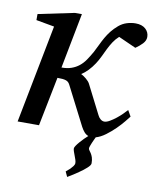

<svg xmlns="http://www.w3.org/2000/svg" viewBox="-79 -556 657 812"><g transform="rotate(10 249.0 -150.0)"><path d="M496.1 -446.8Q496.1 -431.2 483.4 -417.7Q470.7 -404.3 454.1 -393.1L378.9 -426.8Q364.7 -414.1 354.7 -398.7Q344.7 -383.3 336.4 -366.5Q328.1 -349.6 320.1 -332.5Q312 -315.4 301.8 -299.8Q290 -281.7 276.1 -267.3Q262.2 -252.9 248 -244.1Q258.8 -238.8 270.5 -229Q282.2 -219.2 287.1 -210L350.1 -85.9Q354.5 -76.2 362.3 -69.6Q370.1 -63 378.9 -63Q388.7 -63 402.1 -70.8Q415.5 -78.6 428.7 -89.1Q441.9 -99.6 453.1 -110.8Q464.4 -122.1 470.2 -128.9L484.9 -103Q479.5 -96.2 466.6 -80.1Q453.6 -64 435.5 -46.1Q417.5 -28.3 396.5 -12.7Q375.5 2.9 355 8.8Q353 13.2 349.6 20.3Q346.2 27.3 343 34.9Q339.8 42.5 337.4 49.3Q335 56.2 335 59.1Q335 63.5 338.4 67.9Q341.8 72.3 345.9 78.6Q350.1 85 353.5 95Q356.9 105 356.9 120.1Q356.9 124.5 353 129.9Q349.1 135.3 342.5 141.1Q335.9 147 327.9 153.3Q319.8 159.7 311 165.5Q291 179.7 265.1 194.8L254.9 172.9Q264.2 165.5 272 158.2Q278.3 151.9 283.7 144.8Q289.1 137.7 289.1 130.9Q289.1 124.5 286.4 116.5Q283.7 108.4 280.5 100.1Q277.3 91.8 274.7 84.2Q272 76.7 272 70.8Q272 66.9 277.3 58.8Q282.7 50.8 290.8 41.5Q298.8 32.2 307.6 23.4Q316.4 14.6 323.2 8.8Q312.5 4.9 304.7 -4.4Q296.9 -13.7 291 -24.9L206.1 -190.9Q203.1 -196.8 199.2 -200.7Q195.3 -204.6 189.2 -206.8Q183.1 -209 174.1 -210Q165 -210.9 151.9 -210.9L109.9 0H18.1L100.1 -421.9L22 -436V-461.9L176.8 -494.1H207L161.1 -256.8Q185.5 -256.8 203.6 -263.2Q221.7 -269.5 236.1 -281Q250.5 -292.5 261.7 -308.8Q272.9 -325.2 284.2 -345.2Q293.5 -362.8 301.3 -379.4Q309.1 -396 317.9 -411.4Q326.7 -426.8 338.1 -441.4Q349.6 -456.1 366.2 -470.2Q381.8 -483.4 400.6 -489.3Q419.4 -495.1 438 -495.1Q465.3 -495.1 480.7 -481.2Q496.1 -467.3 496.1 -446.8Z"/></g></svg>

Font: Charis SIL CyrE
Style: Italic
Weight: 400
Italic angle: -11°
Foundry: SIL International
Version: Version 5.000